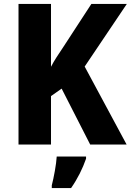

<svg xmlns="http://www.w3.org/2000/svg" viewBox="-20 -734 664 975"><path d="M623 0 410 -396 624 -714H444L300 -493C277 -459 255 -426 239 -395V-714H74V0H239V-246L293 -284L438 0ZM417 72V61H268C266 100 253 169 243 207V221H341C375 172 399 123 417 72Z"/></svg>

Font: Noto Sans Myanmar UI SemiCondensed ExtraBold
Style: Regular
Weight: 800
Width: 4
Designer: Monotype Design Team
Foundry: Monotype Imaging Inc.
Version: Version 2.103